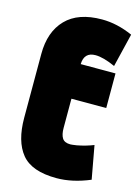

<svg xmlns="http://www.w3.org/2000/svg" viewBox="-126 -875 708 986"><g transform="rotate(15 227.5 -382.0)"><path d="M244 -556H429V-372H244V-217Q244 -181 256 -162.5Q268 -144 299 -144Q307 -144 333 -148Q380 -157 420 -173L452 3Q359 42 275 42Q143 42 89 -24Q35 -90 35 -215V-554Q35 -672 100 -739Q165 -806 291 -806Q372 -806 455 -769L412 -591Q348 -620 306 -620Q246 -620 244 -556Z"/></g></svg>

Font: Repo
Style: ExtraBlack
Weight: 1000
Designer: Stefan Peev
Foundry: Context Ltd
Version: Version 001.000